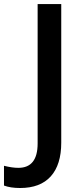

<svg xmlns="http://www.w3.org/2000/svg" viewBox="-96 -734 415 953"><path d="M3.9 199.2Q-43.9 199.2 -76.2 187V88.9Q-35.2 99.1 -4.9 99.1Q90.8 99.1 90.8 -22V-713.9H208V-25.9Q208 83.5 156 141.4Q104 199.2 3.9 199.2Z"/></svg>

Font: f2_56222          
Style: Regular
Weight: 600
Foundry: Ascender Corporation
Version: Version 1.10